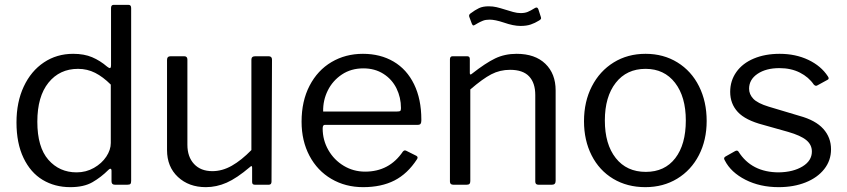

<svg xmlns="http://www.w3.org/2000/svg" viewBox="-20 -762 3494 792"><path d="M440 -14V-57Q440 -66 435 -66Q432 -66 427 -61Q397 -31 361.5 -10.5Q326 10 270 10Q206 10 156 -20Q106 -50 77 -110.5Q48 -171 48 -257Q48 -341 78 -405Q108 -469 161 -504.5Q214 -540 282 -540Q327 -540 360 -526Q393 -512 422 -487Q430 -481 433 -481Q438 -481 438 -494V-729Q438 -742 449 -742H510Q521 -742 521 -729V-16Q521 -7 518 -3.5Q515 0 505 0H454Q440 0 440 -14ZM302 -478Q226 -478 180 -421Q134 -364 134 -260Q134 -155 179.5 -103Q225 -51 296 -51Q335 -51 367.5 -69.5Q400 -88 418.5 -116Q437 -144 437 -172V-413Q405 -445 372.5 -461.5Q340 -478 302 -478Z M1017 -143V-516Q1017 -530 1033 -530H1088Q1102 -530 1102 -516L1100 -13Q1100 0 1089 0H1031Q1020 0 1020 -11V-70Q1020 -82 1011 -73Q957 -27 915 -8.5Q873 10 829 10Q759 10 714 -32Q669 -74 669 -143V-515Q669 -530 684 -530H740Q753 -530 753 -516V-165Q753 -115 780.5 -85.5Q808 -56 856 -56Q897 -56 936.5 -78.5Q976 -101 1017 -143Z M1486 -54Q1586 -54 1642 -137Q1646 -141 1649 -141.5Q1652 -142 1656 -140L1698 -119Q1706 -114 1700 -105Q1661 -45 1607 -17.5Q1553 10 1478 10Q1405 10 1347 -24Q1289 -58 1256.5 -119.5Q1224 -181 1224 -260Q1224 -345 1257 -408.5Q1290 -472 1347.5 -506Q1405 -540 1477 -540Q1549 -540 1603.5 -508Q1658 -476 1688 -414.5Q1718 -353 1718 -269V-265Q1718 -256 1715 -251.5Q1712 -247 1703 -247H1320Q1311 -247 1311 -232Q1311 -184 1334.5 -143Q1358 -102 1398 -78Q1438 -54 1486 -54ZM1617 -302Q1628 -302 1631 -304.5Q1634 -307 1634 -316Q1634 -360 1615.5 -397.5Q1597 -435 1561.5 -457.5Q1526 -480 1479 -480Q1428 -480 1390 -454.5Q1352 -429 1332 -388.5Q1312 -348 1313 -302Z M2127 -655Q2098 -655 2058 -669Q2022 -681 2000 -681Q1983 -681 1972 -676.5Q1961 -672 1952 -667Q1943 -662 1940 -660Q1935 -657 1933 -657Q1929 -657 1926 -665L1916 -692Q1915 -694 1915 -698Q1915 -702 1920 -706Q1940 -721 1956 -728.5Q1972 -736 1996 -736Q2013 -736 2028 -732.5Q2043 -729 2065 -722Q2081 -717 2097 -712.5Q2113 -708 2128 -708Q2145 -708 2157 -713Q2169 -718 2185 -728Q2190 -731 2193 -731Q2198 -731 2201 -723L2211 -692Q2212 -690 2212 -687Q2212 -682 2203 -677Q2187 -667 2169.5 -661Q2152 -655 2127 -655ZM1836 -13V-517Q1836 -530 1847 -530H1907Q1918 -530 1918 -519V-461Q1918 -450 1927 -458Q1983 -502 2022.5 -521Q2062 -540 2111 -540Q2187 -540 2229.5 -499Q2272 -458 2272 -389V-16Q2272 0 2257 0H2201Q2188 0 2188 -13V-370Q2188 -420 2162.5 -447Q2137 -474 2084 -474Q2042 -474 2006.5 -455.5Q1971 -437 1920 -393V-15Q1920 -7 1916.5 -3.5Q1913 0 1905 0H1850Q1836 0 1836 -13Z M2389 -262Q2389 -343 2421.5 -406Q2454 -469 2511.5 -504.5Q2569 -540 2643 -540Q2717 -540 2774.5 -504.5Q2832 -469 2863.5 -406Q2895 -343 2895 -263Q2895 -184 2863 -122Q2831 -60 2773.5 -25Q2716 10 2642 10Q2567 10 2509.5 -24.5Q2452 -59 2420.5 -121Q2389 -183 2389 -262ZM2809 -265Q2809 -363 2764.5 -420.5Q2720 -478 2643 -478Q2565 -478 2520 -420.5Q2475 -363 2475 -265Q2475 -167 2520 -110Q2565 -53 2644 -53Q2722 -53 2765.5 -109.5Q2809 -166 2809 -265Z M3195 -481Q3140 -481 3105 -457.5Q3070 -434 3070 -396Q3070 -373 3087.5 -354.5Q3105 -336 3151 -322L3278 -284Q3344 -266 3376 -230.5Q3408 -195 3408 -146Q3408 -100 3380 -64.5Q3352 -29 3303 -9.5Q3254 10 3192 10Q3115 10 3055 -20.5Q2995 -51 2970 -100Q2967 -105 2967 -108Q2967 -113 2972 -116L3011 -138Q3021 -144 3026 -137Q3080 -51 3193 -51Q3252 -52 3290.5 -75.5Q3329 -99 3329 -137Q3329 -165 3306 -184Q3283 -203 3231 -218L3128 -247Q3055 -266 3023.5 -300Q2992 -334 2992 -383Q2992 -429 3017.5 -465Q3043 -501 3089.5 -520.5Q3136 -540 3196 -540Q3262 -540 3314.5 -515Q3367 -490 3395 -447Q3402 -437 3394 -433L3352 -410Q3348 -408 3346 -408Q3342 -408 3337 -413Q3316 -444 3279.5 -462.5Q3243 -481 3195 -481Z"/></svg>

Font: Libre Franklin
Style: Regular
Weight: 400
Designer: Pablo Impallari, Rodrigo Fuenzalida
Foundry: Impallari Type
Version: Version 1.002; ttfautohint (v1.5)